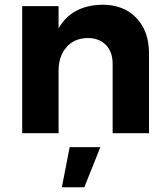

<svg xmlns="http://www.w3.org/2000/svg" viewBox="-20 -564 710 813"><path d="M611 -338V0H457V-293Q457 -344 428.5 -373.5Q400 -403 351 -403Q294 -402 261 -363.5Q228 -325 228 -265V0H74V-538H228V-444Q284 -542 414 -544Q504 -544 557.5 -488Q611 -432 611 -338ZM275 59H405L337 229H242Z"/></svg>

Font: Montserrat SemiBold
Style: Regular
Weight: 600
Designer: Julieta Ulanovsky
Foundry: Julieta Ulanovsky
Version: Version 6.001